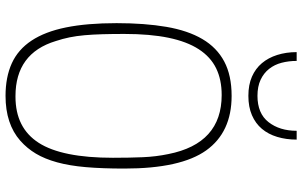

<svg xmlns="http://www.w3.org/2000/svg" viewBox="-214 -842 1065 676"><g transform="rotate(90 318.0 -504.5)"><path d="M318 8Q252 8 203.5 -14Q155 -36 123.5 -83.5Q92 -131 77 -205Q62 -279 62 -383Q62 -482 75 -558Q88 -634 118 -685Q148 -736 197 -762Q246 -788 318 -788Q446 -788 510 -698.5Q574 -609 574 -410Q574 -333 569 -275Q564 -217 552 -173.5Q540 -130 521.5 -99Q503 -68 476 -44Q417 8 318 8ZM321 -27Q431 -27 483.5 -109Q536 -191 536 -370Q536 -429 534 -475.5Q532 -522 523 -565Q486 -753 315 -753Q261 -753 221 -733.5Q181 -714 154 -672.5Q127 -631 113.5 -566Q100 -501 100 -410Q100 -367 101 -333Q102 -299 104.5 -270.5Q107 -242 112 -217.5Q117 -193 125 -169Q168 -27 319 -27ZM318 -847Q279 -847 250.5 -859.5Q222 -872 203 -894.5Q184 -917 174 -948.5Q164 -980 164 -1017H195Q195 -989 201.5 -964Q208 -939 223 -920Q238 -901 261.5 -890Q285 -879 318 -879Q380 -879 410.5 -918Q441 -957 441 -1017H472Q472 -980 462.5 -948.5Q453 -917 434 -894.5Q415 -872 386 -859.5Q357 -847 318 -847Z"/></g></svg>

Font: Tanohe Sans ExtraLight
Style: Regular
Weight: 250
Designer: Village Type and Design LLC & Cristiano Sobral
Foundry: Cooper Hewitt Smithsonian Design Museum
Version: Version 1.00;May 30, 2020;FontCreator 12.0.0.2522 64-bit; tt